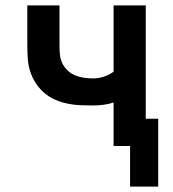

<svg xmlns="http://www.w3.org/2000/svg" viewBox="-20 -540 640 710"><path d="M461 150V0H400V-161Q382 -155 362.5 -152.5Q343 -150 324 -150Q300 -150 276 -151Q252 -152 228.5 -157Q205 -162 182.5 -172Q160 -182 142 -198Q124 -214 111 -234.5Q98 -255 91 -278Q84 -301 82.5 -325Q81 -349 81 -373V-520H200V-373Q200 -356 201.5 -339Q203 -322 210 -307Q217 -292 229.5 -280Q242 -268 257.5 -261.5Q273 -255 290 -252.5Q307 -250 324 -250Q344 -250 364 -256.5Q384 -263 400 -275V-520H519V-101H565V150Z"/></svg>

Font: Iosevka Extended
Style: Bold
Weight: 700
Width: 7
Monospace: yes
Designer: Belleve Invis
Foundry: Belleve Invis
Version: Version 32.5.0; ttfautohint (v1.8.4)